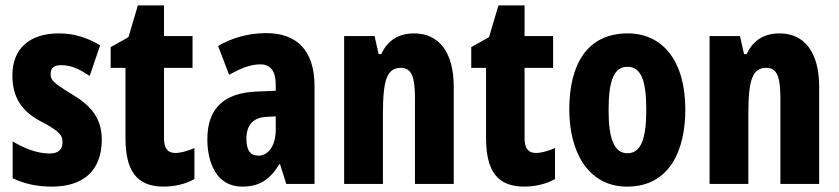

<svg xmlns="http://www.w3.org/2000/svg" viewBox="-20 -683 3117 713"><path d="M358 -165C358 -252 308 -297 244 -335C175 -377 168 -387 168 -408C168 -431 181 -441 207 -441C249 -441 279 -423 313 -401L352 -515C300 -545 253 -559 199 -559C89 -559 26 -502 26 -403C26 -322 60 -270 132 -232C210 -192 212 -176 212 -154C212 -127 196 -113 164 -113C114 -113 65 -135 27 -158V-21C74 1 120 10 173 10C287 10 358 -47 358 -165Z M631 -115C602 -115 589 -133 589 -170V-431H695V-549H589V-663H492L457 -545L391 -508V-431H446V-171C446 -49 487 10 588 10C629 10 670 0 702 -18V-133C675 -122 652 -115 631 -115Z M969 -560C904 -560 841 -543 790 -512L831 -405C878 -432 913 -444 947 -444C986 -444 1004 -417 1004 -368V-346L933 -343C814 -338 750 -283 750 -166C750 -76 786 10 879 10C945 10 983 -17 1017 -73H1020L1043 0H1148V-363C1148 -496 1082 -560 969 -560ZM970 -249 1004 -251V-201C1004 -143 977 -105 940 -105C910 -105 895 -124 895 -168C895 -218 920 -247 970 -249Z M1518 -559C1464 -559 1420 -536 1396 -482H1386L1371 -549H1258V0H1402V-259C1402 -387 1417 -431 1469 -431C1511 -431 1521 -392 1521 -317V0H1665V-361C1665 -489 1610 -559 1518 -559Z M1970 -115C1941 -115 1928 -133 1928 -170V-431H2034V-549H1928V-663H1831L1796 -545L1730 -508V-431H1785V-171C1785 -49 1826 10 1927 10C1968 10 2009 0 2041 -18V-133C2014 -122 1991 -115 1970 -115Z M2525 -276C2525 -458 2440 -559 2311 -559C2157 -559 2094 -439 2094 -276C2094 -125 2160 10 2309 10C2469 10 2525 -129 2525 -276ZM2240 -274C2240 -386 2261 -435 2310 -435C2360 -435 2380 -385 2380 -276C2380 -166 2360 -114 2310 -114C2261 -114 2240 -167 2240 -274Z M2875 -559C2821 -559 2777 -536 2753 -482H2743L2728 -549H2615V0H2759V-259C2759 -387 2774 -431 2826 -431C2868 -431 2878 -392 2878 -317V0H3022V-361C3022 -489 2967 -559 2875 -559Z"/></svg>

Font: Noto Sans Gurmukhi UI ExtraCondensed ExtraBold
Style: Regular
Weight: 800
Width: 2
Designer: Jelle Bosma - Monotype Design Team
Foundry: Monotype Imaging Inc.
Version: Version 2.004